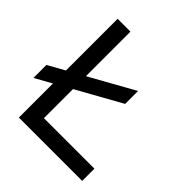

<svg xmlns="http://www.w3.org/2000/svg" viewBox="-180 -772 894 894"><g transform="rotate(45 267.0 -325.0)"><path d="M1.5 -264 84 -310V-650.5H168.5V-357L389 -480V-395L168.5 -272V-80.5H501V0H84V-224.5L1.5 -178.5Z"/></g></svg>

Font: Overused Grotesk
Style: Regular
Weight: 450
Version: Version 0.004